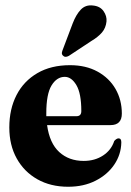

<svg xmlns="http://www.w3.org/2000/svg" viewBox="-20 -702 500 732"><path d="M444.5 -269Q444.5 -225 401 -225H159.5Q169 -156 206 -122.2Q243 -88.5 299 -88.5Q341.5 -88.5 373 -109.2Q404.5 -130 415.5 -164.5Q424.5 -174.5 432 -174.5Q443 -174.5 442.5 -158.5Q441.5 -112.5 415.5 -74.2Q389.5 -36 344.2 -13Q299 10 240 10Q173 10 122.5 -18.5Q72 -47 43.8 -97.8Q15.5 -148.5 15.5 -216Q15.5 -286 43 -339.5Q70.5 -393 122.5 -423.2Q174.5 -453.5 247 -453.5Q307.5 -453.5 352 -429Q396.5 -404.5 420.5 -362.8Q444.5 -321 444.5 -269ZM156.5 -270Q156.5 -264 156.5 -259H271.5Q290 -259 290 -278.5Q290 -346 271.2 -377.5Q252.5 -409 227 -409Q196.5 -409 176.5 -376.2Q156.5 -343.5 156.5 -270ZM257 -612.5Q270 -646.5 288.2 -665.5Q306.5 -684.5 334.5 -681Q361.5 -678.5 374.8 -659.5Q388 -640.5 386 -620Q383.5 -595.5 368.8 -578.2Q354 -561 328 -545.5L242.5 -489Q228 -481 219.5 -490.5Q215 -495.5 216 -501.5Q217 -507.5 220 -514.5Z"/></svg>

Font: Fraunces 144pt Soft
Style: Bold
Weight: 700
Version: Version 1.000;[0bf87f6ff]